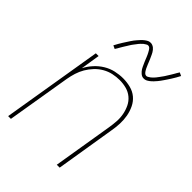

<svg xmlns="http://www.w3.org/2000/svg" viewBox="-219 -842 938 938"><g transform="rotate(45 250.0 -373.0)"><path d="M16 0 102 -520H121L105 -420Q118 -445 137 -466Q156 -487 180 -501.5Q204 -516 230.5 -522Q257 -528 283 -528Q309 -528 334.5 -521.5Q360 -515 379 -499Q398 -483 409 -460Q420 -437 424.5 -412Q429 -387 428 -360.5Q427 -334 422 -307L372 0H352L403 -310Q407 -334 408.5 -358Q410 -382 405.5 -405Q401 -428 391 -448.5Q381 -469 363.5 -483.5Q346 -498 323.5 -504Q301 -510 277 -510Q254 -510 231 -505Q208 -500 187 -488Q166 -476 149 -458Q132 -440 120 -419.5Q108 -399 101 -376.5Q94 -354 90 -331L35 0ZM354 -598Q347 -598 341.5 -600.5Q336 -603 331.5 -607Q327 -611 323 -615.5Q319 -620 316 -625Q313 -630 310.5 -635.5Q308 -641 305.5 -646.5Q303 -652 300.5 -657.5Q298 -663 295.5 -669.5Q293 -676 290.5 -682Q288 -688 285.5 -693.5Q283 -699 280.5 -703.5Q278 -708 274.5 -714Q271 -720 266.5 -724Q262 -728 256 -728Q251 -728 249 -726.5Q247 -725 243 -723Q239 -721 234 -717Q229 -713 223.5 -707Q218 -701 216 -698.5Q214 -696 211.5 -692.5Q209 -689 206.5 -686Q204 -683 201.5 -679.5Q199 -676 196 -672Q193 -668 190.5 -663.5Q188 -659 185 -654.5Q182 -650 179 -645Q176 -640 172.5 -634.5Q169 -629 166 -623.5Q163 -618 159.5 -612Q156 -606 152 -600L135 -608Q141 -620 147 -630Q153 -640 158.5 -649Q164 -658 169.5 -666Q175 -674 179.5 -681.5Q184 -689 189 -695Q194 -701 198.5 -706.5Q203 -712 210.5 -720Q218 -728 226 -734Q234 -740 240.5 -743Q247 -746 256 -746Q262 -746 268 -743.5Q274 -741 278.5 -737.5Q283 -734 287 -729Q291 -724 294 -719Q297 -714 299.5 -708.5Q302 -703 304.5 -697.5Q307 -692 309.5 -686.5Q312 -681 314.5 -674.5Q317 -668 319.5 -662Q322 -656 324.5 -650.5Q327 -645 329 -640.5Q331 -636 335 -630Q339 -624 343.5 -620Q348 -616 354 -616Q359 -616 361 -617.5Q363 -619 367 -621Q371 -623 376 -627Q381 -631 386.5 -637Q392 -643 394 -645.5Q396 -648 398.5 -651.5Q401 -655 403.5 -658Q406 -661 408.5 -665Q411 -669 414 -672.5Q417 -676 419.5 -680.5Q422 -685 425 -689.5Q428 -694 431 -699Q434 -704 437.5 -709.5Q441 -715 444 -720.5Q447 -726 450.5 -732Q454 -738 458 -744L475 -736Q469 -724 463 -714Q457 -704 451.5 -695Q446 -686 440.5 -678Q435 -670 430 -662.5Q425 -655 420.5 -649Q416 -643 411.5 -637.5Q407 -632 399.5 -624Q392 -616 384 -610Q376 -604 369.5 -601Q363 -598 354 -598Z"/></g></svg>

Font: Iosevka SS04 Thin Oblique
Style: Regular
Weight: 100
Italic angle: -9°
Monospace: yes
Designer: Belleve Invis
Foundry: Belleve Invis
Version: Version 19.0.0; ttfautohint (v1.8.4)